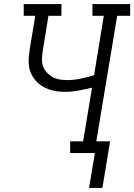

<svg xmlns="http://www.w3.org/2000/svg" viewBox="-20 -755 662 947"><path d="M419 172 448 0H326V-58H390L434 -323Q400 -314 366.5 -308Q333 -302 300 -302Q279 -302 258.5 -305Q238 -308 219 -315Q200 -322 183.5 -333Q167 -344 154.5 -359Q142 -374 133.5 -392.5Q125 -411 122.5 -431Q120 -451 122 -472.5Q124 -494 127 -515L154 -677H97V-735H283V-677H219L191 -505Q188 -486 187 -466.5Q186 -447 192 -429.5Q198 -412 210 -398.5Q222 -385 237.5 -376Q253 -367 271.5 -363.5Q290 -360 310 -360Q344 -360 377.5 -367Q411 -374 444 -384L492 -677H436V-735H622V-677H558L455 -58H523L485 172Z"/></svg>

Font: Iosevka Curly Slab LtExObl
Style: Regular
Weight: 300
Width: 7
Italic angle: -9°
Monospace: yes
Designer: Belleve Invis
Foundry: Belleve Invis
Version: Version 11.1.0; ttfautohint (v1.8.3)